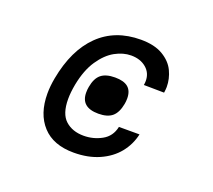

<svg xmlns="http://www.w3.org/2000/svg" viewBox="-88 -614 775 697"><g transform="rotate(20 300.0 -265.5)"><path d="M256.5 -31Q177.5 -31 135.8 -76.5Q94 -122 94 -200.5Q94 -229 100 -261Q121.5 -376.5 184.5 -438.2Q247.5 -500 347 -500Q399.5 -500 432.2 -480.5Q465 -461 479 -431.5Q493 -402 493 -370.5Q493 -362 491 -348L412.5 -349Q414 -357.5 414 -365Q414 -396 391.2 -415Q368.5 -434 333 -434Q302.5 -434 271.2 -416.8Q240 -399.5 214.5 -361.8Q189 -324 177.5 -265Q171.5 -233 171.5 -207.5Q171.5 -150 198.8 -125.5Q226 -101 269.5 -101Q307 -101 339.2 -118.8Q371.5 -136.5 379.5 -175H459Q450 -134 423.8 -101.5Q397.5 -69 354.8 -50Q312 -31 256.5 -31ZM225 -252Q225 -263.5 227 -274Q233 -308.5 251.5 -323.8Q270 -339 305.5 -339Q339.5 -339 356 -325Q372.5 -311 372.5 -282Q372.5 -271 370.5 -260.5Q364 -225.5 345.8 -210Q327.5 -194.5 292.5 -194.5Q225 -194.5 225 -252Z"/></g></svg>

Font: JuliaMono ExtraBoldItalic
Style: Regular
Weight: 800
Italic angle: -9°
Monospace: yes
Designer: cormullion
Foundry: corm
Version: Version 0.049; ttfautohint (v1.8.4)